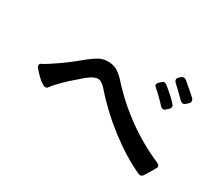

<svg xmlns="http://www.w3.org/2000/svg" viewBox="-108 -958 1216 1066"><g transform="rotate(30 500.0 -424.5)"><path d="M873 -592Q882 -592 890 -600L903 -612Q910 -619 910 -627Q910 -637 901 -646Q875 -670 824 -713Q816 -720 806 -720Q797 -720 790 -713L781 -705Q773 -698 773 -689Q773 -680 783 -670Q803 -653 856 -600Q866 -592 873 -592ZM794 -510Q802 -510 809 -517L823 -530Q831 -538 831 -547Q831 -555 823 -563Q797 -592 743 -636Q734 -643 727 -643Q718 -643 710 -635L700 -626Q690 -616 690 -608Q690 -602 696 -597Q740 -559 775 -520Q784 -510 794 -510ZM866 -129Q860 -129 854 -132Q751 -179 642 -263Q533 -347 447 -446Q433 -461 421.5 -468.5Q410 -476 397 -476Q373 -476 335 -446Q289 -407 264 -384.5Q239 -362 207 -328Q200 -321 194 -313.5Q188 -306 186 -303Q185 -302 181.5 -297Q178 -292 175 -290.5Q172 -289 169 -289Q162 -289 156.5 -291Q151 -293 144 -298Q118 -314 78 -361Q72 -369 72 -375Q72 -387 88 -393Q110 -405 126 -416Q175 -448 205 -470.5Q235 -493 287 -536Q320 -562 343.5 -574.5Q367 -587 399 -587Q431 -587 455 -573.5Q479 -560 503 -534Q678 -339 913 -237Q929 -229 929 -219Q929 -212 925 -207Q906 -173 886 -142Q879 -129 866 -129Z"/></g></svg>

Font: Shippori Gochic B2 Bold
Style: Regular
Weight: 700
Designer: FONTDASU
Foundry: FONTDASU / Google Inc. / but / Adobe
Version: Version 1.130